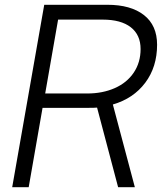

<svg xmlns="http://www.w3.org/2000/svg" viewBox="-20 -783 679 803"><path d="M452 -346 544 0H474L386 -333Q375 -332 353 -332H158L100 0H31L165 -763H429Q527 -763 582 -720Q637 -677 637 -596Q637 -503 587.5 -437Q538 -371 452 -346ZM345 -392Q409 -392 460 -414.5Q511 -437 539.5 -479.5Q568 -522 568 -578Q568 -637 527 -669Q486 -701 409 -701H223L169 -392Z"/></svg>

Font: Open Sauce One Light Italic
Style: Regular
Weight: 300
Italic angle: -10°
Designer: Alfredo Marco Pradil
Foundry: Creative Sauce Fz LLC
Version: Version 1.477